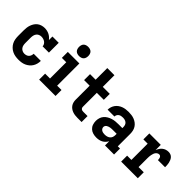

<svg xmlns="http://www.w3.org/2000/svg" viewBox="97 -1626 2505 2505"><g transform="rotate(45 1350.0 -373.5)"><path d="M298 8Q268 8 239 3Q210 -2 183.5 -15Q157 -28 135.5 -49Q114 -70 100.5 -96Q87 -122 82 -151.5Q77 -181 77 -210V-310Q77 -336 80 -362Q83 -388 92 -413Q101 -438 115.5 -460Q130 -482 151 -497.5Q172 -513 198 -520.5Q224 -528 250 -528Q271 -528 292.5 -523.5Q314 -519 333.5 -509.5Q353 -500 369.5 -486Q386 -472 399 -455V-520H515V-339H399Q399 -357 389.5 -372.5Q380 -388 366 -398Q352 -408 334.5 -413Q317 -418 299 -418Q279 -418 260.5 -410Q242 -402 230 -386Q218 -370 213.5 -350Q209 -330 209 -310V-210Q209 -190 213 -170.5Q217 -151 229 -135Q241 -119 259.5 -110.5Q278 -102 298 -102Q315 -102 332 -107.5Q349 -113 361 -125Q373 -137 379 -154Q385 -171 385 -188H517Q517 -160 510 -133Q503 -106 488.5 -82.5Q474 -59 452.5 -41Q431 -23 405.5 -11.5Q380 0 352.5 4Q325 8 298 8Z M674 0V-110H764V-410H683V-520H896V-110H976V0ZM825 -585Q808 -585 791 -590Q774 -595 762 -607Q750 -619 745 -636Q740 -653 740 -670Q740 -687 745 -704Q750 -721 762 -733Q774 -745 791 -750Q808 -755 825 -755Q842 -755 859 -750Q876 -745 888 -733Q900 -721 905 -704Q910 -687 910 -670Q910 -653 905 -636Q900 -619 888 -607Q876 -595 859 -590Q842 -585 825 -585Z M1378 0Q1355 0 1333 -3Q1311 -6 1290 -13.5Q1269 -21 1250.5 -34.5Q1232 -48 1219.5 -66.5Q1207 -85 1201.5 -107Q1196 -129 1196 -152V-410H1093V-520H1196V-735H1328V-520H1457V-410H1328V-152Q1328 -142 1332 -133.5Q1336 -125 1343 -119.5Q1350 -114 1359.5 -112Q1369 -110 1378 -110H1457V0Z M1735 8H1734Q1703 8 1673 -0.5Q1643 -9 1620 -30Q1597 -51 1587 -81Q1577 -111 1577 -142Q1577 -170 1585.5 -198Q1594 -226 1612.5 -247.5Q1631 -269 1656 -283.5Q1681 -298 1708.5 -306.5Q1736 -315 1764.5 -317.5Q1793 -320 1821 -320H1889V-340Q1889 -358 1883 -375Q1877 -392 1863.5 -403Q1850 -414 1833 -418.5Q1816 -423 1798 -423Q1782 -423 1766.5 -420Q1751 -417 1737.5 -408Q1724 -399 1716.5 -384.5Q1709 -370 1709 -354H1583Q1583 -380 1591 -405Q1599 -430 1614 -451Q1629 -472 1650.5 -487.5Q1672 -503 1696 -512Q1720 -521 1746 -524.5Q1772 -528 1798 -528Q1825 -528 1852 -524.5Q1879 -521 1904.5 -511Q1930 -501 1952 -484Q1974 -467 1988.5 -444Q2003 -421 2009 -394.5Q2015 -368 2015 -340V-110H2056V0H1889V-78Q1878 -57 1862 -40Q1846 -23 1825 -12Q1804 -1 1781 3.5Q1758 8 1735 8ZM1786 -97Q1805 -97 1824.5 -102Q1844 -107 1859.5 -119.5Q1875 -132 1882 -150.5Q1889 -169 1889 -189V-215H1821Q1809 -215 1797 -214.5Q1785 -214 1772.5 -212Q1760 -210 1748.5 -206Q1737 -202 1726.5 -195.5Q1716 -189 1709.5 -178Q1703 -167 1703 -155Q1703 -141 1710.5 -128.5Q1718 -116 1730.5 -109Q1743 -102 1757 -99.5Q1771 -97 1786 -97Z M2187 0V-110H2266V-410H2187V-520H2398V-424Q2407 -446 2419.5 -465.5Q2432 -485 2450 -499.5Q2468 -514 2490 -521Q2512 -528 2536 -528Q2555 -528 2573.5 -521Q2592 -514 2605 -499.5Q2618 -485 2625.5 -467Q2633 -449 2637.5 -430Q2642 -411 2643 -391.5Q2644 -372 2644 -353H2512Q2512 -364 2511 -374.5Q2510 -385 2505.5 -395Q2501 -405 2492.5 -411.5Q2484 -418 2473 -418Q2458 -418 2445 -410Q2432 -402 2423.5 -390Q2415 -378 2410.5 -363.5Q2406 -349 2403 -334.5Q2400 -320 2399 -305Q2398 -290 2398 -276V-110H2494V0Z"/></g></svg>

Font: Iosevka Etoile Extrabold
Style: Regular
Weight: 800
Designer: Belleve Invis
Foundry: Belleve Invis
Version: Version 22.1.2; ttfautohint (v1.8.4)